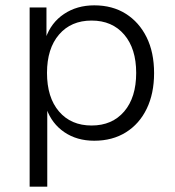

<svg xmlns="http://www.w3.org/2000/svg" viewBox="-20 -519 657 719"><path d="M91 180V-491H154V-376H151Q171 -434 219.5 -466.5Q268 -499 333 -499Q401 -499 451 -467.5Q501 -436 529 -379.5Q557 -323 557 -245Q557 -169 529.5 -112Q502 -55 451.5 -23.5Q401 8 333 8Q268 8 221 -24Q174 -56 154 -112H157V180ZM323 -49Q400 -49 445 -101.5Q490 -154 490 -246Q490 -337 445 -389.5Q400 -442 323 -442Q246 -442 201 -389.5Q156 -337 156 -246Q156 -154 201 -101.5Q246 -49 323 -49Z"/></svg>

Font: Nunito Sans 9pt Light
Style: Regular
Weight: 300
Version: Version 3.101;gftools[0.9.27]